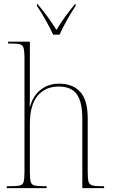

<svg xmlns="http://www.w3.org/2000/svg" viewBox="-20 -976 584 996"><path d="M15 0V-10H34Q68 -10 83.5 -14Q99 -18 103 -34Q107 -50 107 -85V-673Q107 -708 103 -724.5Q99 -741 85.5 -745.5Q72 -750 44 -750H22V-760H135V-487Q135 -475 135 -465Q135 -455 134 -423H136Q151 -479 191 -510.5Q231 -542 287 -542Q358 -542 396.5 -499Q435 -456 435 -363V-84Q435 -50 439 -34.5Q443 -19 458 -14.5Q473 -10 506 -10H520V0H407V-361Q407 -447 378.5 -487Q350 -527 284 -527Q215 -527 175 -479Q135 -431 135 -334V-85Q135 -50 139 -34Q143 -18 158.5 -14Q174 -10 208 -10H222V0ZM256 -796Q240 -830 216 -873Q192 -916 172 -945V-956H174Q205 -919 227.5 -888Q250 -857 273 -821Q295 -857 317 -888Q339 -919 370 -956H372V-945Q352 -916 328 -873Q304 -830 289 -796Z"/></svg>

Font: Noto Serif Display SemiCondensed Thin
Style: Regular
Weight: 100
Width: 4
Designer: Monotype Design Team
Foundry: Monotype Imaging Inc.
Version: Version 2.009